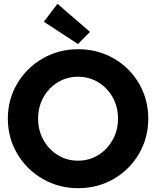

<svg xmlns="http://www.w3.org/2000/svg" viewBox="-20 -988 826 1016"><path d="M21.5 -360.4Q21.5 -461.9 71.3 -545.9Q121.1 -629.9 206.3 -678.7Q291.5 -727.5 393.6 -727.5Q496.6 -727.5 581.5 -679Q666.5 -630.4 715.6 -546.1Q764.6 -461.9 764.6 -360.4Q764.6 -258.3 715.3 -174.1Q666 -89.8 581.3 -41Q496.6 7.8 393.6 7.8Q292 7.8 206.5 -41Q121.1 -89.8 71.3 -174.3Q21.5 -258.8 21.5 -360.4ZM604.5 -360.4Q604.5 -422.4 576.4 -472.9Q548.3 -523.4 499.8 -552.7Q451.2 -582 392.6 -582Q334.5 -582 286.1 -552.7Q237.8 -523.4 209.7 -472.9Q181.6 -422.4 181.6 -360.4Q181.6 -298.8 209.5 -248Q237.3 -197.3 285.6 -167.5Q334 -137.7 392.6 -137.7Q451.7 -137.7 500 -167.5Q548.3 -197.3 576.4 -248Q604.5 -298.8 604.5 -360.4ZM211.9 -873 284.2 -967.8 456.1 -819.3 392.6 -754.9Z"/></svg>

Font: Reddit Sans Chocolate ExtraBold
Style: Regular
Weight: 800
Designer: Stephen Hutchings
Foundry: Reddit
Version: Version 1.011